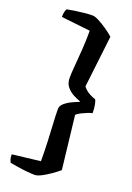

<svg xmlns="http://www.w3.org/2000/svg" viewBox="-180 -865 755 1100"><g transform="rotate(20 197.5 -315.0)"><path d="M184 171Q162 171 133 168Q104 165 77 160.5Q50 156 31 153Q28 148 24 136.5Q20 125 20 105L191 85Q191 23 188.5 -35Q186 -93 183 -143Q180 -193 180 -230Q180 -249 198.5 -265Q217 -281 241.5 -292.5Q266 -304 283 -310V-314Q266 -320 242 -332Q218 -344 200 -365.5Q182 -387 182 -421Q182 -447 186 -492.5Q190 -538 194 -595Q198 -652 198 -713L21 -733Q21 -753 24.5 -765.5Q28 -778 31 -783Q50 -787 77 -791Q104 -795 133 -798Q162 -801 184 -801Q198 -801 222.5 -788.5Q247 -776 274 -757.5Q301 -739 321 -721L284 -405Q301 -383 324.5 -370.5Q348 -358 361 -355Q366 -349 370.5 -326.5Q375 -304 375 -275Q362 -272 345.5 -265.5Q329 -259 313 -251Q297 -243 284 -232L321 92Q301 109 274.5 127.5Q248 146 223.5 158.5Q199 171 184 171Z"/></g></svg>

Font: Texturina Medium 12pt Black
Style: Regular
Weight: 900
Version: Version 1.002